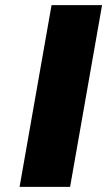

<svg xmlns="http://www.w3.org/2000/svg" viewBox="-20 -725 416 745"><path d="M376 -705 252 0H56L180 -705Z"/></svg>

Font: Fz Poppins ExtBd
Style: Italic
Weight: 800
Italic angle: -10°
Designer: Ninad Kale (Devanagari), Jonny Pinhorn (Latin)
Foundry: Indian Type Foundry
Version: Vit hóa bi Vntype.Com & FontZin.Com